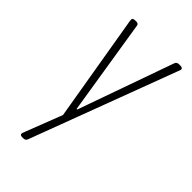

<svg xmlns="http://www.w3.org/2000/svg" viewBox="-227 -592 866 866"><g transform="rotate(45 206.0 -158.5)"><path d="M102 208Q88 208 88 199Q88 195 90.5 189.5Q93 184 94 180L161 7L76 -497Q74 -505 74 -515Q74 -521 79 -523Q84 -525 91 -525H97Q111 -525 112 -513L185 -56H189L351 -513Q355 -525 370 -525H377Q393 -525 393 -515Q393 -512 390.5 -506Q388 -500 387 -497L127 196Q123 208 109 208Z"/></g></svg>

Font: Asap Condensed Condensed Thin
Style: Italic
Weight: 100
Width: 3
Italic angle: -6°
Designer: Pablo Cosgaya
Foundry: Omnibus-Type
Version: Version 3.001; ttfautohint (v1.8.4.7-5d5b)